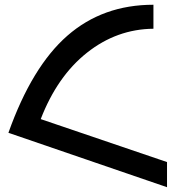

<svg xmlns="http://www.w3.org/2000/svg" viewBox="-20 -762 744 801"><path d="M15.1 -208Q113.3 -483.9 261 -613Q408.7 -742.2 620.1 -742.2V-642.1Q467.3 -640.6 343 -542.2Q218.8 -443.8 149.9 -265.1L676.8 -85.9V19Q569.8 -18.1 345.9 -94.5Q122.1 -170.9 15.1 -208Z"/></svg>

Font: Telcell.Market Med
Style: Regular
Weight: 500
Designer: Rasmus Andersson, Sedrak Mkrtchyan
Version: Version 3.019;git-0a5106e0b